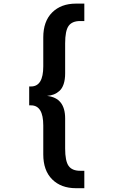

<svg xmlns="http://www.w3.org/2000/svg" viewBox="-20 -834 610 1036"><path d="M147.5 -265.5H137.5V-367.5H147.5Q213.5 -367.5 213.5 -476V-632Q213.5 -719 261.5 -766.8Q309.5 -814.5 390 -814.5H435V-720.5H412.5Q369 -720.5 350.2 -694.2Q331.5 -668 331.5 -600V-438Q331.5 -404.5 323.5 -380.5Q315.5 -356.5 300.8 -343.5Q286 -330.5 270.2 -324.5Q254.5 -318.5 234 -316.5Q331.5 -306 331.5 -195V-33Q331.5 35 350.2 61.2Q369 87.5 412.5 87.5H435V181.5H390Q309.5 181.5 261.5 133.8Q213.5 86 213.5 -1V-157Q213.5 -265.5 147.5 -265.5Z"/></svg>

Font: League Mono Narrow SemiBold
Style: Regular
Weight: 600
Width: 3
Designer: Tyler Finck
Foundry: The League of Moveable Type / Tyler Finck
Version: Version 2.210